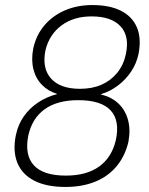

<svg xmlns="http://www.w3.org/2000/svg" viewBox="-20 -733 589 761"><path d="M239 8Q164 8 115.5 -17Q67 -42 48.5 -88.5Q30 -135 43 -198Q52 -240 74.5 -272Q97 -304 130.5 -326.5Q164 -349 206 -360V-361Q172 -371 147 -396Q122 -421 112.5 -458.5Q103 -496 112 -542Q124 -595 156.5 -633Q189 -671 237.5 -692Q286 -713 346 -713Q415 -713 460 -690Q505 -667 523 -623.5Q541 -580 529 -519Q521 -481 499.5 -449Q478 -417 447.5 -394Q417 -371 381 -360V-358Q421 -349 448.5 -323.5Q476 -298 487 -259Q498 -220 489 -171Q476 -115 442.5 -74.5Q409 -34 357.5 -13Q306 8 239 8ZM241 -37Q323 -37 373 -73Q423 -109 439 -177Q456 -255 418.5 -295.5Q381 -336 290 -336Q207 -336 157 -300Q107 -264 92 -195Q77 -118 114.5 -77.5Q152 -37 241 -37ZM297 -381Q346 -381 383 -397.5Q420 -414 445 -445Q470 -476 479 -519Q494 -590 457.5 -629Q421 -668 343 -668Q272 -668 223.5 -632Q175 -596 160 -533Q146 -462 182.5 -421.5Q219 -381 297 -381Z"/></svg>

Font: Nunito Sans 7pt SemiCondensed ExtraLight
Style: Italic
Weight: 250
Width: 4
Italic angle: -9°
Designer: Vernon Adams
Foundry: Vernon Adams
Version: Version 3.101;gftools[0.9.27]